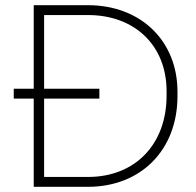

<svg xmlns="http://www.w3.org/2000/svg" viewBox="-20 -720 756 740"><path d="M110 0H319C523 0 664 -142 664 -349V-367C664 -562 523 -700 319 -700H110V-378H33V-340H110ZM150 -38V-340H363V-378H150V-662H319C500 -662 622 -544 622 -369V-351C622 -165 502 -38 319 -38Z"/></svg>

Font: Fixel Display ExtraLight
Style: Regular
Weight: 200
Designer: AlfaBravo + MacPaw
Foundry: Kyrylo Tkachov, Marchela Mozhyna, Serhii Makarenko, Maria Weinstein, Zakhar Kryvoshyya
Version: Version 1.211